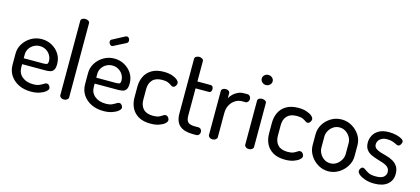

<svg xmlns="http://www.w3.org/2000/svg" viewBox="-61 -1250 3824 1749"><g transform="rotate(15 1851.0 -376.0)"><path d="M264 8Q199 8 149 -16.5Q99 -41 70 -84.5Q41 -128 41 -186V-291Q41 -342 68.5 -385Q96 -428 141 -454Q186 -480 240 -480Q292 -480 335.5 -456Q379 -432 405.5 -391Q432 -350 432 -296Q432 -256 419 -238.5Q406 -221 386 -217Q366 -213 344 -213H124V-183Q124 -127 164 -94.5Q204 -62 267 -62Q304 -62 326 -72Q348 -82 362 -91.5Q376 -101 387 -101Q398 -101 405.5 -94.5Q413 -88 417 -79Q421 -70 421 -63Q421 -50 402 -33.5Q383 -17 347.5 -4.5Q312 8 264 8ZM124 -269H309Q336 -269 344.5 -275.5Q353 -282 353 -301Q353 -331 338.5 -356.5Q324 -382 298 -398Q272 -414 239 -414Q208 -414 182 -399.5Q156 -385 140 -360Q124 -335 124 -305Z M574 0Q556 0 544.5 -9.5Q533 -19 533 -30V-731Q533 -744 544.5 -752Q556 -760 574 -760Q591 -760 603.5 -752Q616 -744 616 -731V-30Q616 -19 603.5 -9.5Q591 0 574 0Z M948 8Q883 8 833 -16.5Q783 -41 754 -84.5Q725 -128 725 -186V-291Q725 -342 752.5 -385Q780 -428 825 -454Q870 -480 924 -480Q976 -480 1019.5 -456Q1063 -432 1089.5 -391Q1116 -350 1116 -296Q1116 -256 1103 -238.5Q1090 -221 1070 -217Q1050 -213 1028 -213H808V-183Q808 -127 848 -94.5Q888 -62 951 -62Q988 -62 1010 -72Q1032 -82 1046 -91.5Q1060 -101 1071 -101Q1082 -101 1089.5 -94.5Q1097 -88 1101 -79Q1105 -70 1105 -63Q1105 -50 1086 -33.5Q1067 -17 1031.5 -4.5Q996 8 948 8ZM808 -269H993Q1020 -269 1028.5 -275.5Q1037 -282 1037 -301Q1037 -331 1022.5 -356.5Q1008 -382 982 -398Q956 -414 923 -414Q892 -414 866 -399.5Q840 -385 824 -360Q808 -335 808 -305ZM871 -584Q859 -584 850 -595Q841 -606 841 -618Q841 -634 854 -640L971 -702Q977 -704 981 -704Q994 -704 1001.5 -693.5Q1009 -683 1009 -670Q1009 -654 995 -646L882 -588Q879 -587 876.5 -585.5Q874 -584 871 -584Z M1392 8Q1323 8 1278.5 -18Q1234 -44 1212.5 -87.5Q1191 -131 1191 -186V-286Q1191 -340 1212.5 -384Q1234 -428 1278.5 -454Q1323 -480 1391 -480Q1435 -480 1468 -469Q1501 -458 1519 -442Q1537 -426 1537 -411Q1537 -403 1532.5 -393.5Q1528 -384 1520.5 -377Q1513 -370 1503 -370Q1493 -370 1481.5 -379Q1470 -388 1450.5 -396.5Q1431 -405 1396 -405Q1335 -405 1304.5 -373Q1274 -341 1274 -286V-186Q1274 -131 1304.5 -99Q1335 -67 1397 -67Q1433 -67 1453 -76.5Q1473 -86 1484.5 -94.5Q1496 -103 1507 -103Q1518 -103 1526 -96.5Q1534 -90 1538.5 -81Q1543 -72 1543 -63Q1543 -48 1524 -31.5Q1505 -15 1471 -3.5Q1437 8 1392 8Z M1790 0Q1709 0 1666.5 -36Q1624 -72 1624 -151V-666Q1624 -679 1637 -687Q1650 -695 1665 -695Q1681 -695 1694 -687Q1707 -679 1707 -666V-474H1833Q1845 -474 1851.5 -464Q1858 -454 1858 -441Q1858 -428 1851.5 -418.5Q1845 -409 1833 -409H1707V-151Q1707 -108 1725.5 -90.5Q1744 -73 1790 -73H1821Q1839 -73 1848 -62Q1857 -51 1857 -37Q1857 -23 1848 -11.5Q1839 0 1821 0Z M1975 0Q1958 0 1946.5 -9.5Q1935 -19 1935 -30V-445Q1935 -458 1946.5 -466Q1958 -474 1975 -474Q1992 -474 2003 -466Q2014 -458 2014 -445V-398Q2025 -419 2044 -437.5Q2063 -456 2088.5 -468Q2114 -480 2145 -480H2179Q2192 -480 2201.5 -469Q2211 -458 2211 -442Q2211 -427 2201.5 -416Q2192 -405 2179 -405H2145Q2113 -405 2084 -387Q2055 -369 2036.5 -336.5Q2018 -304 2018 -258V-30Q2018 -19 2005.5 -9.5Q1993 0 1975 0Z M2318 0Q2300 0 2288.5 -9.5Q2277 -19 2277 -30V-445Q2277 -458 2288.5 -466Q2300 -474 2318 -474Q2335 -474 2347.5 -466Q2360 -458 2360 -445V-30Q2360 -19 2347.5 -9.5Q2335 0 2318 0ZM2318 -604Q2296 -604 2281 -618.5Q2266 -633 2266 -652Q2266 -671 2281 -685Q2296 -699 2318 -699Q2339 -699 2354 -685Q2369 -671 2369 -652Q2369 -633 2354 -618.5Q2339 -604 2318 -604Z M2661 8Q2592 8 2547.5 -18Q2503 -44 2481.5 -87.5Q2460 -131 2460 -186V-286Q2460 -340 2481.5 -384Q2503 -428 2547.5 -454Q2592 -480 2660 -480Q2704 -480 2737 -469Q2770 -458 2788 -442Q2806 -426 2806 -411Q2806 -403 2801.5 -393.5Q2797 -384 2789.5 -377Q2782 -370 2772 -370Q2762 -370 2750.5 -379Q2739 -388 2719.5 -396.5Q2700 -405 2665 -405Q2604 -405 2573.5 -373Q2543 -341 2543 -286V-186Q2543 -131 2573.5 -99Q2604 -67 2666 -67Q2702 -67 2722 -76.5Q2742 -86 2753.5 -94.5Q2765 -103 2776 -103Q2787 -103 2795 -96.5Q2803 -90 2807.5 -81Q2812 -72 2812 -63Q2812 -48 2793 -31.5Q2774 -15 2740 -3.5Q2706 8 2661 8Z M3068 8Q3015 8 2970 -19.5Q2925 -47 2898 -91Q2871 -135 2871 -186V-288Q2871 -339 2897.5 -382.5Q2924 -426 2969 -453Q3014 -480 3068 -480Q3121 -480 3166 -453.5Q3211 -427 3238.5 -384Q3266 -341 3266 -288V-186Q3266 -136 3238.5 -91.5Q3211 -47 3166 -19.5Q3121 8 3068 8ZM3068 -67Q3100 -67 3125.5 -84Q3151 -101 3167 -128.5Q3183 -156 3183 -186V-288Q3183 -317 3167.5 -344Q3152 -371 3126 -388Q3100 -405 3068 -405Q3036 -405 3010 -388Q2984 -371 2969 -344Q2954 -317 2954 -288V-186Q2954 -156 2969 -128.5Q2984 -101 3010 -84Q3036 -67 3068 -67Z M3502 8Q3454 8 3417 -4.5Q3380 -17 3359 -34Q3338 -51 3338 -68Q3338 -76 3342 -84.5Q3346 -93 3352.5 -99.5Q3359 -106 3367 -106Q3379 -106 3393 -94.5Q3407 -83 3431 -71Q3455 -59 3500 -59Q3553 -59 3574 -78.5Q3595 -98 3595 -122Q3595 -153 3577 -169.5Q3559 -186 3531 -195.5Q3503 -205 3472 -214Q3441 -223 3413 -236.5Q3385 -250 3367.5 -274.5Q3350 -299 3350 -340Q3350 -373 3366 -405Q3382 -437 3418 -458.5Q3454 -480 3514 -480Q3549 -480 3581.5 -472.5Q3614 -465 3634.5 -452.5Q3655 -440 3655 -426Q3655 -420 3651 -410Q3647 -400 3640 -392Q3633 -384 3622 -384Q3614 -384 3599.5 -391.5Q3585 -399 3564.5 -406Q3544 -413 3515 -413Q3482 -413 3462 -401.5Q3442 -390 3433 -374.5Q3424 -359 3424 -343Q3424 -318 3441.5 -304Q3459 -290 3487.5 -281.5Q3516 -273 3547 -264.5Q3578 -256 3606 -240.5Q3634 -225 3652 -198Q3670 -171 3670 -126Q3670 -65 3626 -28.5Q3582 8 3502 8Z"/></g></svg>

Font: Dosis ExtraLight Medium
Style: Regular
Weight: 500
Version: Version 3.001; ttfautohint (v1.8.2)